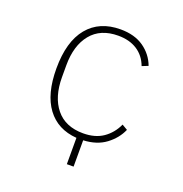

<svg xmlns="http://www.w3.org/2000/svg" viewBox="-122 -636 844 884"><g transform="rotate(20 300.0 -194.0)"><path d="M300 11Q206 4 155 -64.5Q104 -133 104 -258Q104 -390 161 -459Q218 -528 321 -528Q390 -528 435 -496.5Q480 -465 499 -414L469 -402Q452 -448 414 -472.5Q376 -497 321 -497Q234 -497 188 -440.5Q142 -384 142 -287V-229Q142 -132 188 -75.5Q234 -19 321 -19Q380 -19 419 -46Q458 -73 479 -119L506 -103Q486 -57 442.5 -24.5Q399 8 333 11V140H300Z"/></g></svg>

Font: IBM Plex Mono ExtLt
Style: Regular
Weight: 200
Monospace: yes
Designer: Mike Abbink, Paul van der Laan, Pieter van Rosmalen
Foundry: Bold Monday
Version: Version 2.3